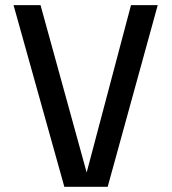

<svg xmlns="http://www.w3.org/2000/svg" viewBox="-20 -720 661 740"><path d="M228 0 32.2 -700.2H136.2L314 -55.2L484.9 -700.2H587.9L395 0Z"/></svg>

Font: TASA Explorer Medium
Style: Regular
Weight: 500
Designer: Weizhong Zhang
Foundry: Local Remote
Version: Version 1.000;Glyphs 3.1.2 (3151)